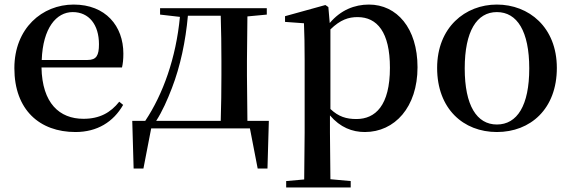

<svg xmlns="http://www.w3.org/2000/svg" viewBox="-20 -563 2506 842"><path d="M311 16C406 16 477 -28 520 -103L503 -117C465 -69 417 -42 346 -42C241 -42 165 -110 162 -267H515C519 -284 521 -303 521 -328C521 -449 443 -543 303 -543C165 -543 43 -439 43 -264C43 -81 154 16 311 16ZM163 -300C168 -440 227 -510 299 -510C370 -510 414 -455 414 -369C414 -320 403 -300 364 -300Z M682 -499 769 -489C752 -309 695 -150 617 -33H560L566 176H609L643 0H1076L1110 176H1153L1159 -33H1065L1063 -232V-296L1065 -491L1150 -499V-527H682ZM948 -33H665C692 -75 714 -125 734 -177C771 -273 794 -382 804 -494H948C950 -438 951 -351 951 -296V-232C951 -176 950 -90 948 -33Z M1580 16C1711 16 1811 -93 1811 -268C1811 -440 1720 -543 1598 -543C1535 -543 1474 -519 1426 -462L1420 -532L1407 -541L1230 -492V-467L1313 -461C1315 -412 1316 -366 1316 -299V19L1314 224L1235 231V259H1518V231L1429 223L1427 19V-57C1472 -4 1525 16 1580 16ZM1429 -434C1473 -477 1509 -488 1548 -488C1634 -488 1690 -422 1690 -266C1690 -100 1626 -41 1543 -41C1499 -41 1465 -51 1429 -85Z M2159 16C2306 16 2422 -85 2422 -265C2422 -444 2299 -543 2159 -543C2020 -543 1897 -443 1897 -265C1897 -86 2012 16 2159 16ZM2159 -17C2071 -17 2018 -100 2018 -263C2018 -426 2071 -510 2159 -510C2248 -510 2301 -426 2301 -263C2301 -100 2248 -17 2159 -17Z"/></svg>

Font: Noto Serif CJK JP SemiBold
Style: Regular
Weight: 600
Designer: Ryoko NISHIZUKA 西塚涼子 (kana & ideographs); Frank Grießhammer (Latin, Greek & Cyrillic); Wenlong ZHANG 张文龙 (bopomofo); San
Foundry: Adobe
Version: Version 2.001;hotconv 1.1.0;makeotfexe 2.6.0